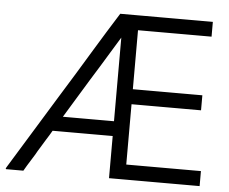

<svg xmlns="http://www.w3.org/2000/svg" viewBox="-51 -766 995 833"><g transform="rotate(5 446.5 -349.5)"><path d="M522.5 -320.3Q522.5 -291 522.5 -260.7Q522.5 -231.4 522.5 -201.2Q522.5 -179.7 522.5 -158.2Q522.5 -136.7 522.5 -115.2Q522.5 -100.6 522.5 -85.9Q522.5 -72.3 522.5 -57.6Q557.6 -57.6 592.8 -57.6Q627.9 -57.6 663.1 -57.6Q688.5 -57.6 713.9 -57.6Q739.3 -57.6 764.6 -57.6Q785.2 -57.6 806.6 -57.6Q827.1 -57.6 847.7 -57.6Q847.7 -55.7 847.7 -53.7Q847.7 -51.8 847.7 -49.8Q847.7 -43.9 847.7 -39.1Q847.7 -33.2 847.7 -27.3Q847.7 -23.4 847.7 -19.5Q847.7 -15.6 847.7 -11.7Q847.7 -6.8 847.7 -2Q847.7 2.9 847.7 7.8Q845.7 7.8 844.7 7.8Q842.8 7.8 840.8 7.8Q796.9 7.8 753.9 7.8Q710.9 7.8 668 7.8Q637.7 7.8 608.4 7.8Q579.1 7.8 548.8 7.8Q525.4 7.8 501 7.8Q477.5 7.8 453.1 7.8Q453.1 5.9 453.1 3.9Q453.1 2 453.1 0Q453.1 -20.5 453.1 -42Q453.1 -62.5 453.1 -83Q453.1 -97.7 453.1 -111.3Q453.1 -126 453.1 -140.6Q453.1 -149.4 453.1 -158.2Q453.1 -167 453.1 -175.8Q423.8 -175.8 394.5 -175.8Q365.2 -175.8 335.9 -175.8Q315.4 -175.8 293.9 -175.8Q272.5 -175.8 251 -175.8Q236.3 -175.8 221.7 -175.8Q207 -175.8 191.4 -175.8Q179.7 -155.3 167 -135.7Q155.3 -116.2 142.6 -95.7Q133.8 -82 126 -67.4Q117.2 -52.7 108.4 -39.1Q100.6 -27.3 93.8 -15.6Q86.9 -3.9 80.1 7.8Q79.1 7.8 77.1 7.8Q76.2 7.8 75.2 7.8Q68.4 7.8 61.5 7.8Q54.7 7.8 47.9 7.8Q43 7.8 38.1 7.8Q33.2 7.8 28.3 7.8Q22.5 7.8 16.6 7.8Q10.7 7.8 4.9 7.8Q3.9 6.8 2.9 4.9Q4.9 2 7.8 -3.9Q56.6 -84 105.5 -163.1Q154.3 -243.2 203.1 -322.3Q236.3 -377 270.5 -431.6Q303.7 -486.3 336.9 -541Q362.3 -582 387.7 -624Q414.1 -666 439.5 -707Q440.4 -707 441.4 -707Q442.4 -707 443.4 -707Q488.3 -707 532.2 -707Q577.1 -707 622.1 -707Q652.3 -707 682.6 -707Q713.9 -707 744.1 -707Q768.6 -707 793.9 -707Q818.4 -707 842.8 -707Q842.8 -706.1 842.8 -704.1Q842.8 -702.1 842.8 -700.2Q842.8 -694.3 842.8 -688.5Q842.8 -682.6 842.8 -677.7Q842.8 -673.8 842.8 -669.9Q842.8 -666 842.8 -662.1Q842.8 -657.2 842.8 -652.3Q842.8 -647.5 842.8 -642.6Q840.8 -642.6 838.9 -642.6Q836.9 -642.6 835.9 -642.6Q798.8 -642.6 762.7 -642.6Q725.6 -642.6 689.5 -642.6Q664.1 -642.6 639.6 -642.6Q614.3 -642.6 589.8 -642.6Q572.3 -642.6 555.7 -642.6Q539.1 -642.6 522.5 -642.6Q522.5 -613.3 522.5 -584Q522.5 -555.7 522.5 -526.4Q522.5 -504.9 522.5 -484.4Q522.5 -462.9 522.5 -441.4Q522.5 -427.7 522.5 -413.1Q522.5 -399.4 522.5 -385.7Q554.7 -385.7 586.9 -385.7Q620.1 -385.7 652.3 -385.7Q675.8 -385.7 699.2 -385.7Q723.6 -385.7 747.1 -385.7Q766.6 -385.7 786.1 -385.7Q805.7 -385.7 825.2 -385.7Q825.2 -383.8 825.2 -381.8Q825.2 -379.9 825.2 -377.9Q825.2 -372.1 825.2 -366.2Q825.2 -361.3 825.2 -355.5Q825.2 -351.6 825.2 -347.7Q825.2 -343.8 825.2 -339.8Q825.2 -335 825.2 -330.1Q825.2 -325.2 825.2 -320.3Q823.2 -320.3 821.3 -320.3Q819.3 -320.3 817.4 -320.3Q783.2 -320.3 749 -320.3Q713.9 -320.3 679.7 -320.3Q656.2 -320.3 632.8 -320.3Q608.4 -320.3 585 -320.3Q577.1 -320.3 569.3 -320.3Q561.5 -320.3 553.7 -320.3Q545.9 -320.3 538.1 -320.3Q530.3 -320.3 522.5 -320.3ZM453.1 -240.2Q453.1 -261.7 453.1 -283.2Q453.1 -304.7 453.1 -326.2Q453.1 -356.4 453.1 -387.7Q453.1 -418.9 453.1 -450.2Q453.1 -488.3 453.1 -527.3Q453.1 -565.4 453.1 -604.5Q442.4 -586.9 431.6 -569.3Q420.9 -551.8 410.2 -534.2Q391.6 -502.9 372.1 -471.7Q353.5 -441.4 334 -410.2Q308.6 -368.2 282.2 -325.2Q256.8 -283.2 230.5 -240.2Q242.2 -240.2 252.9 -240.2Q263.7 -240.2 274.4 -240.2Q293 -240.2 312.5 -240.2Q331.1 -240.2 349.6 -240.2Q369.1 -240.2 387.7 -240.2Q407.2 -240.2 425.8 -240.2Q432.6 -240.2 440.4 -240.2Q448.2 -240.2 453.1 -240.2Z"/></g></svg>

Font: LeFont
Style: Light
Weight: 300
Designer: Leryon MEDIA
Version: Version 1.0